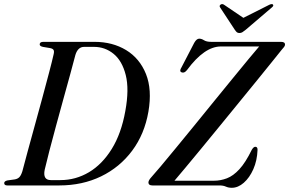

<svg xmlns="http://www.w3.org/2000/svg" viewBox="-20 -904 1410 936"><path d="M0.5 -11.5Q0.5 -21 16.5 -24.5L52.5 -29.5Q66 -32 74.2 -40.2Q82.5 -48.5 89 -69Q98.5 -106 114.5 -164.5Q130.5 -223 149.2 -291Q168 -359 186.2 -426.2Q204.5 -493.5 219.2 -549.8Q234 -606 241.5 -639.5Q245 -653.5 241.2 -660.2Q237.5 -667 224.5 -669.5L189 -675.5Q173.5 -679 173.5 -687.5Q173.5 -700 191.5 -700H440.5Q528.5 -700 594.8 -659.8Q661 -619.5 691.5 -543.5Q722 -467.5 703.5 -359.5Q684.5 -250 624.2 -169.2Q564 -88.5 472.8 -44.2Q381.5 0 269 0H15.5Q0.5 0 0.5 -11.5ZM274.5 -26Q349 -26 413.8 -64.5Q478.5 -103 525 -178.2Q571.5 -253.5 591 -363Q610.5 -469 593 -538.2Q575.5 -607.5 533.8 -641.5Q492 -675.5 438 -675.5H390Q359.5 -675.5 347.5 -636Q338.5 -601 323 -544.5Q307.5 -488 289.2 -422Q271 -356 253 -289.8Q235 -223.5 220.5 -167.8Q206 -112 198 -77Q187.5 -26 228 -26ZM1049.5 0H723Q703.5 0 703.5 -15Q704 -21 708 -27.5Q712 -34 718.5 -41Q732 -55.5 763 -92.5Q794 -129.5 836.2 -180.8Q878.5 -232 926.5 -291Q974.5 -350 1023.2 -410Q1072 -470 1115.8 -523.5Q1159.5 -577 1193 -617.5Q1226.5 -658 1243.5 -677.5H1057Q976.5 -677.5 892 -563Q878.5 -545.5 865 -551.5Q852.5 -556.5 865 -576L927 -695.5Q938.5 -715.5 951 -715.5Q962.5 -715.5 974.5 -707.8Q986.5 -700 1009.5 -700H1349.5Q1369.5 -700 1369.5 -687Q1369.5 -681 1364.8 -675Q1360 -669 1353 -661Q1339.5 -644 1309 -606.2Q1278.5 -568.5 1237 -517.2Q1195.5 -466 1147.8 -407.8Q1100 -349.5 1052 -290.5Q1004 -231.5 960.2 -178.5Q916.5 -125.5 882.5 -84.8Q848.5 -44 830.5 -23H1023Q1055.5 -23 1086.2 -34.8Q1117 -46.5 1147 -79Q1177 -111.5 1207 -173Q1216 -188.5 1224.5 -188.5Q1236 -188.5 1235.5 -173Q1233.5 -121 1215 -79.2Q1196.5 -37.5 1168.5 -13Q1140.5 11.5 1110 11.5Q1094 11.5 1081.2 5.8Q1068.5 0 1049.5 0ZM1178 -759Q1168.5 -751.5 1162 -747.2Q1155.5 -743 1147 -743Q1139 -743 1134.2 -747.2Q1129.5 -751.5 1124.5 -759L1053.5 -867Q1047 -876 1056 -882Q1064 -887 1073.5 -880L1166.5 -817L1291.5 -880Q1305.5 -887 1310.5 -882Q1316 -876 1304.5 -867Z"/></svg>

Font: Fraunces 72pt
Style: Italic
Weight: 400
Italic angle: -16°
Version: Version 1.000;[b76b70a41]